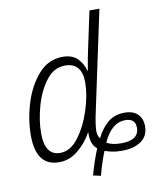

<svg xmlns="http://www.w3.org/2000/svg" viewBox="-95 -833 835 1025"><g transform="rotate(-10 323.0 -320.0)"><path d="M93 -158Q93 -228 115 -306Q137 -384 179 -438.5Q221 -493 281 -493Q372 -493 372 -385Q372 -319 346 -237.5Q320 -156 276 -97Q232 -38 176 -38Q93 -38 93 -158ZM427 -49Q472 -150 547 -150Q602 -150 602 -100Q602 -32 505 -32Q457 -32 427 -49ZM410 -8Q425 -2 448 3Q471 8 502 8Q566 8 606 -19Q646 -46 646 -101Q646 -141 621.5 -165.5Q597 -190 551 -190Q496 -190 459.5 -159.5Q423 -129 398 -78Q385 -93 385 -123Q386 -149 394 -192L515 -760H461L418 -558Q412 -530 406.5 -501.5Q401 -473 397 -446H394Q385 -484 356.5 -512.5Q328 -541 277 -541Q199 -541 145.5 -480.5Q92 -420 64.5 -331.5Q37 -243 37 -157Q37 10 162 10Q218 10 264.5 -28Q311 -66 340 -119H342Q339 -55 374 -28Q350 29 327 111L368 120Q389 43 410 -8Z"/></g></svg>

Font: Noto Sans UI SemiCondensed Light
Style: Italic
Weight: 300
Width: 4
Designer: Monotype Design Team
Foundry: Monotype Imaging Inc.
Version: 1.001